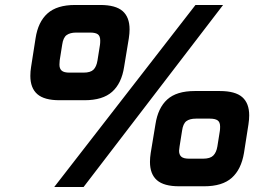

<svg xmlns="http://www.w3.org/2000/svg" viewBox="-20 -752 1022 772"><path d="M102 -447Q102 -465 105 -483L123 -598Q133 -664 171 -698Q209 -732 282 -732H383Q445 -732 473 -707.5Q501 -683 501 -634Q501 -618 498 -598L479 -483Q469 -417 431 -383Q393 -349 320 -349H219Q158 -349 130 -373.5Q102 -398 102 -447ZM766 -732H877L316 0H198ZM316 -460Q344 -460 356 -472Q368 -484 372 -509L382 -572Q383 -578 383 -589Q383 -607 373.5 -614Q364 -621 343 -621H286Q262 -621 248 -611Q234 -601 230 -572L220 -509L219 -492Q219 -476 228 -468Q237 -460 259 -460ZM583 -101Q583 -118 586 -137L605 -252Q615 -318 652.5 -352Q690 -386 763 -386H864Q926 -386 954 -361.5Q982 -337 982 -288Q982 -272 979 -252L961 -137Q950 -71 912 -37Q874 -3 801 -3H700Q639 -3 611 -27.5Q583 -52 583 -101ZM797 -114Q825 -114 837.5 -126.5Q850 -139 854 -163L864 -226Q865 -232 865 -243Q865 -261 855 -268Q845 -275 824 -275H768Q743 -275 729.5 -265Q716 -255 712 -226L702 -163Q700 -151 700 -146Q700 -130 709 -122Q718 -114 740 -114Z"/></svg>

Font: Exo ExtraBold
Style: Italic
Weight: 800
Italic angle: -9°
Designer: Natanael Gama
Foundry: Natanael Gama
Version: Version 1.500; ttfautohint (v1.6)